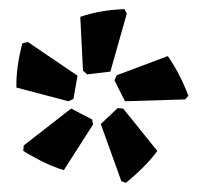

<svg xmlns="http://www.w3.org/2000/svg" viewBox="-20 -771 434 421"><path d="M253 -751 258 -741 222 -614 171 -608 162 -616 156 -734Q199 -749 253 -751ZM41 -679 150 -605 141 -554 130 -549 16 -579Q15 -623 29 -676ZM348 -648Q375 -609 393 -561L386 -553L254 -549L231 -595L236 -606ZM238 -534 250 -533 325 -440Q301 -407 256 -370L246 -374L201 -499ZM136 -533 182 -509 184 -498 120 -398Q82 -409 31 -440L32 -452Z"/></svg>

Font: Alegreya Sans Black
Style: Regular
Weight: 900
Designer: Juan Pablo del Peral
Foundry: Huerta Tipografica
Version: Version 2.007